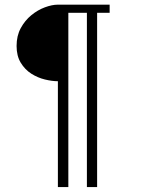

<svg xmlns="http://www.w3.org/2000/svg" viewBox="-20 -627 600 808"><path d="M388.7 -573.2V160.2H345.7V-573.2H267.6V160.2H223.6V-285.2Q199.2 -285.2 168.9 -292.5Q138.7 -299.8 111.8 -316.9Q85 -334 67.4 -362.8Q49.8 -391.6 49.8 -433.6Q49.8 -476.6 67.4 -508.8Q85 -541 111.8 -563Q138.7 -585 168.9 -596.2Q199.2 -607.4 223.6 -607.4H441.4V-573.2Z"/></svg>

Font: Namkio Khamti
Style: Regular
Weight: 400
Designer: Debbi Hosken
Foundry: SIL International
Version: Version 3.917